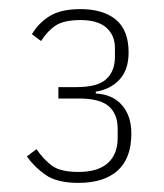

<svg xmlns="http://www.w3.org/2000/svg" viewBox="-20 -724 360 421"><path d="M148 -533Q194 -533 213 -550.5Q232 -568 232 -599V-619Q232 -647 213 -663.5Q194 -680 157 -680Q120 -680 102 -668Q84 -656 70 -634L50 -649Q64 -673 88.5 -688.5Q113 -704 157 -704Q206 -704 234 -681Q262 -658 262 -609Q262 -571 242 -549.5Q222 -528 190 -523V-519Q227 -517 247.5 -493.5Q268 -470 268 -431Q268 -377 238 -350Q208 -323 152 -323Q105 -323 80 -340.5Q55 -358 39 -381L60 -397Q75 -375 93.5 -361Q112 -347 152 -347Q195 -347 216.5 -366.5Q238 -386 238 -421V-442Q238 -474 218.5 -491Q199 -508 153 -508H108V-533Z"/></svg>

Font: IBM Plex Sans Cond ExtLt
Style: Regular
Weight: 200
Width: 3
Designer: Mike Abbink, Paul van der Laan, Pieter van Rosmalen
Foundry: Bold Monday
Version: Version 1.3